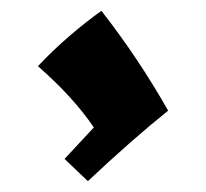

<svg xmlns="http://www.w3.org/2000/svg" viewBox="-20 -258 380 354"><path d="M153 -23Q116 -78 50 -136Q76 -164 108 -191.5Q140 -219 167 -238Q235 -151 290 -54Q224 -1 142 76L99 35Z"/></svg>

Font: Otomanopee
Style: Regular
Weight: 400
Designer: Das Ende der Wildnis
Foundry: Gutenberg Labo
Version: Version 3.000